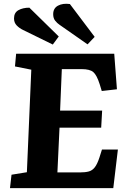

<svg xmlns="http://www.w3.org/2000/svg" viewBox="-20 -980 668 1000"><path d="M143 -617 58 -634 64 -700H575L589 -515L510 -506L499 -542Q484 -589 466 -604.5Q448 -620 405 -620H302L293 -404H512L507 -315H290L279 -82H397Q424 -82 442.5 -87Q461 -92 474 -109Q487 -126 498 -160L511 -201H594L570 0H32L40 -70L120 -83ZM290 -851Q278 -859 267.5 -872Q257 -885 257 -906Q257 -937 282 -950.5Q307 -964 344 -959L473 -788L436 -749ZM100 -824Q81 -833 67 -847.5Q53 -862 53 -884Q53 -914 76 -927Q99 -940 133 -940L286 -790L255 -748Z"/></svg>

Font: Literata 12pt
Style: Bold Italic
Weight: 700
Italic angle: -2°
Designer: Latin by Veronika Burian and Jose Scaglione. Greek by Irene Vlachou. Cyrillic by Vera Evstafieva
Foundry: TypeTogether
Version: Version 3.002